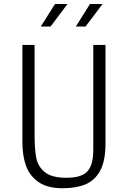

<svg xmlns="http://www.w3.org/2000/svg" viewBox="-20 -962 660 991"><path d="M95.5 -229V-730H158.5V-268.5Q158.5 -192.5 167 -147.8Q175.5 -103 211 -73.8Q246.5 -44.5 321.5 -44.5Q360.5 -44.5 386.5 -52Q412.5 -59.5 427 -73.5Q443 -88.5 452.2 -115.5Q461.5 -142.5 461.5 -192V-730H524.5V-220.5Q524.5 -131.5 497 -81Q469.5 -30.5 421.2 -10.5Q373 9.5 303 9.5Q223.5 9.5 177.5 -23.2Q131.5 -56 113.5 -108.5Q95.5 -161 95.5 -229ZM264 -941.5H328.5L241 -825H190.5ZM444.5 -941.5H509.5L421.5 -825H371.5Z"/></svg>

Font: Monaspace Argon Var
Style: Regular
Weight: 400
Designer: Riley Cran and the Lettermatic Team
Version: Version 1.000 (Monaspace Argon Var)